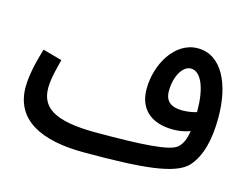

<svg xmlns="http://www.w3.org/2000/svg" viewBox="-80 -650 1038 800"><g transform="rotate(15 439.5 -250.0)"><path d="M336 21H337C583 21 729 10 780 -48C820 -94 840 -165 840 -264C840 -406 788 -521 683 -521C585 -521 520 -409 520 -302C520 -221 569 -167 671 -167C693 -167 720 -171 743 -180C737 -142 727 -120 709 -105C677 -79 563 -72 363 -72C175 -72 123 -121 123 -201C123 -241 138 -295 146 -326L63 -349C48 -299 31 -233 31 -180C31 -38 151 21 336 21ZM612 -318C612 -382 642 -432 677 -432C724 -432 748 -359 748 -270V-263C728 -257 706 -254 687 -254C640 -254 612 -272 612 -318Z"/></g></svg>

Font: Noto Sans Arabic Cond Med
Style: Regular
Weight: 500
Width: 3
Designer: Monotype Design Team, Nadine Chahine, Nizar Qandah and Khaled Hosny
Foundry: Monotype Imaging Inc.
Version: Version 2.012